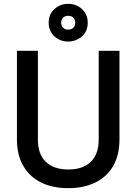

<svg xmlns="http://www.w3.org/2000/svg" viewBox="-20 -964 709 998"><path d="M335 14Q252 14 192.5 -16Q133 -46 100.5 -102.5Q68 -159 68 -240V-700H177V-237Q177 -163 218 -123Q259 -83 335 -83Q411 -83 452 -123Q493 -163 493 -237V-700H601V-240Q601 -159 569 -102.5Q537 -46 477 -16Q417 14 335 14ZM334 -748Q292 -748 262.5 -775.5Q233 -803 233 -846Q233 -889 262.5 -916.5Q292 -944 334 -944Q377 -944 406.5 -916.5Q436 -889 436 -846Q436 -801 405.5 -774.5Q375 -748 334 -748ZM334 -810Q352 -810 361.5 -820Q371 -830 371 -846Q371 -862 361.5 -872Q352 -882 334 -882Q318 -882 308 -872Q298 -862 298 -846Q298 -830 308 -820Q318 -810 334 -810Z"/></svg>

Font: Space Grotesk Light Medium
Style: Regular
Weight: 500
Version: Version 2.000